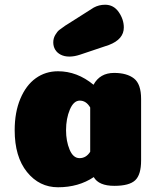

<svg xmlns="http://www.w3.org/2000/svg" viewBox="-20 -785 664 811"><path d="M225 6Q146 6 94 -58.5Q42 -123 42 -235Q42 -311 66 -368Q90 -425 131 -454.5Q172 -484 225 -484Q306 -484 375 -427Q402 -477 462 -477Q516 -477 546 -453.5Q576 -430 576 -367V-107Q576 -47 551 -23.5Q526 0 463 0Q397 0 376 -37Q312 6 225 6ZM361 -331Q344 -360 317 -360Q291 -360 275 -322Q259 -284 259 -235Q259 -189 274 -153Q289 -117 316 -117Q344 -117 361 -144ZM376 -753Q398 -765 424 -765Q460 -765 481.5 -734Q503 -703 503 -669Q503 -619 440 -595L318 -554Q294 -546 273 -546Q252 -546 236.5 -554Q221 -562 213 -575.5Q205 -589 205 -606Q205 -623 213.5 -637.5Q222 -652 230.5 -658.5Q239 -665 256 -677Q260 -679 261 -680Z"/></svg>

Font: Coiny 2.0
Style: Regular
Weight: 400
Version: Version 1.001 July 11, 2018